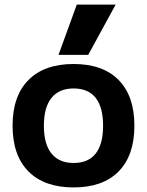

<svg xmlns="http://www.w3.org/2000/svg" viewBox="-20 -810 643 840"><path d="M302 10Q174 10 104.5 -60Q35 -130 35 -260Q35 -390 104.5 -460Q174 -530 302 -530Q430 -530 499 -460Q568 -390 568 -260Q568 -130 499 -60Q430 10 302 10ZM302 -97Q366 -97 398.5 -138Q431 -179 431 -260Q431 -341 398.5 -382Q366 -423 302 -423Q239 -423 205.5 -382Q172 -341 172 -260Q172 -179 205.5 -138Q239 -97 302 -97ZM366 -570H236L316 -790H486Z"/></svg>

Font: M PLUS 1
Style: Bold
Weight: 700
Designer: Coji Morishita
Foundry: UNDERFOREST DESIGN
Version: Version 1.001